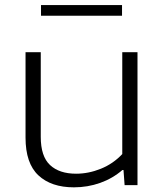

<svg xmlns="http://www.w3.org/2000/svg" viewBox="-20 -754 672 782"><path d="M84 -193.5V-541.5H146V-196.5Q146 -117 183.8 -81.8Q221.5 -46.5 290 -46.5Q341 -46.5 391 -66.8Q441 -87 478 -126.5V-541.5H540V0H487.5L483 -61.5H478.5Q438.5 -27 387.8 -9Q337 9 281 9Q188.5 9 136.2 -40Q84 -89 84 -193.5ZM147 -690V-733.5H477V-690Z"/></svg>

Font: Encode Sans Expanded Light
Style: Regular
Weight: 300
Width: 7
Designer: Multiple Designers
Foundry: Impallari Type
Version: Version 2.000